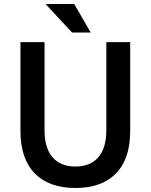

<svg xmlns="http://www.w3.org/2000/svg" viewBox="-20 -922 752 957"><path d="M82 -269V-712H202V-273Q202 -184 242 -138Q282 -92 356 -92Q430 -92 470 -138Q510 -184 510 -273V-712H629V-269Q629 -131 558.5 -58Q488 15 356 15Q224 15 153 -58Q82 -131 82 -269ZM432 -760H339L207 -902H350Z"/></svg>

Font: CST
Style: Medium
Weight: 500
Version: Version 1.00